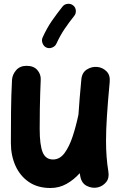

<svg xmlns="http://www.w3.org/2000/svg" viewBox="-20 -905 629 999"><path d="M550.8 -478.5Q541 -374 536.4 -301.3Q531.7 -228.5 531.7 -173.3Q531.7 -127.4 534.7 -89.1Q537.6 -50.8 543.9 -11.7Q549.3 22 532.2 42.7Q515.1 63.5 489.7 69.8Q460.9 76.7 432.4 62.7Q403.8 48.8 397.5 11.2Q396 3.4 395 -3.9Q363.8 30.8 325.7 52Q287.6 73.2 242.7 73.2Q176.3 73.2 130.4 42Q84.5 10.7 60.5 -42.5Q36.6 -95.7 36.6 -161.1Q36.6 -239.7 37.4 -323.5Q38.1 -407.2 42.5 -489.7Q44.4 -517.1 64 -539.8Q83.5 -562.5 118.7 -562.5Q155.3 -562.5 174.3 -540.5Q193.4 -518.6 191.9 -489.7Q190.4 -454.1 189.2 -418.5Q188 -382.8 187.3 -338.9Q186.5 -294.9 186.5 -234.4Q186.5 -150.9 201.9 -113Q217.3 -75.2 255.9 -75.2Q291 -75.2 315.7 -108.4Q340.3 -141.6 357.9 -194.8Q375.5 -248 388.2 -308.6Q390.6 -348.1 394.5 -393.6Q398.4 -439 403.3 -492.2Q406.7 -527.8 432.4 -543.7Q458 -559.6 486.3 -556.6Q513.2 -554.2 533.7 -534.4Q554.2 -514.6 550.8 -478.5ZM360.4 -877Q373 -867.2 374.5 -850.8Q376 -834.5 366.2 -822.3Q338.9 -788.1 316.2 -754.6Q293.5 -721.2 273.4 -677.7Q267.1 -663.6 251.2 -657.5Q235.4 -651.4 221.2 -657.7Q207.5 -664.1 201.4 -679.9Q195.3 -695.8 201.7 -710Q224.6 -760.3 251.2 -798.3Q277.8 -836.4 305.2 -870.6Q314.9 -883.3 331.5 -885Q348.1 -886.7 360.4 -877Z"/></svg>

Font: Mikhak-DS2-FD ExtraBold
Style: Regular
Weight: 800
Designer: Amin Abedi
Version: Version 3.2